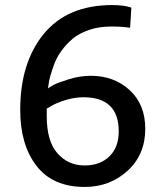

<svg xmlns="http://www.w3.org/2000/svg" viewBox="-20 -730 640 760"><path d="M500 -700 495 -620Q465 -625 420 -625Q372 -625 332.5 -611.5Q293 -598 267.5 -576.5Q242 -555 223 -528.5Q204 -502 194.5 -476Q185 -450 179 -428.5Q173 -407 172 -394L170 -380Q178 -386 192.5 -394Q207 -402 251.5 -416Q296 -430 340 -430Q431 -430 493 -373.5Q555 -317 555 -220Q555 -118 485 -54Q415 10 315 10Q189 10 124.5 -73.5Q60 -157 60 -295Q60 -482 153.5 -596Q247 -710 425 -710Q447 -710 466 -707.5Q485 -705 492 -702ZM165 -300V-270Q165 -171 207.5 -123Q250 -75 315 -75Q376 -75 413 -111Q450 -147 450 -210Q450 -345 310 -345Q274 -345 238 -333.5Q202 -322 184 -311Z"/></svg>

Font: Bitter
Style: Regular
Weight: 400
Designer: Sol Matas
Foundry: Sol Matas
Version: Version 1.300;PS 001.300;hotconv 1.0.70;makeotf.lib2.5.58329